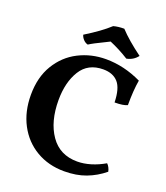

<svg xmlns="http://www.w3.org/2000/svg" viewBox="-160 -995 961 1113"><g transform="rotate(20 321.0 -439.0)"><path d="M35 -342Q35 -451 82 -528.5Q129 -606 206.5 -645.5Q284 -685 375 -685Q486 -685 595 -633Q584 -570 584 -478Q561 -466 506 -466Q504 -552 472 -588Q440 -624 380 -624Q286 -624 241 -551Q196 -478 196 -368Q196 -236 253.5 -153Q311 -70 419 -70Q459 -70 502 -83Q545 -96 586 -120Q594 -113 600.5 -100.5Q607 -88 609 -76Q559 -35 500.5 -13Q442 9 367 9Q270 9 194.5 -35.5Q119 -80 77 -159.5Q35 -239 35 -342ZM201 -773Q294 -830 347 -879Q375 -887 413 -887Q463 -833 550 -769Q525 -736 483 -728Q424 -765 364 -790L340 -778Q269 -744 245 -728Q229 -732 217 -745Q205 -758 201 -773Z"/></g></svg>

Font: Vollkorn SC
Style: Bold
Weight: 700
Designer: Friedrich Althausen
Foundry: Friedrich Althausen
Version: Version 4.015